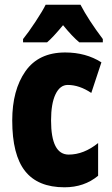

<svg xmlns="http://www.w3.org/2000/svg" viewBox="-20 -786 474 816"><path d="M32 -274Q32 -403 88 -483Q144 -563 257 -563Q345 -563 411 -521L368 -391Q317 -425 268 -425Q235 -425 216 -385.5Q197 -346 197 -274Q197 -129 272 -129Q336 -129 397 -178V-39Q338 10 254 10Q141 10 86.5 -59Q32 -128 32 -274ZM417 -620V-606H317Q287 -631 248 -679Q204 -626 180 -606H78V-620Q100 -647 131 -694Q162 -741 174 -766H322Q356 -701 417 -620Z"/></svg>

Font: Noto Sans UI CondBlack
Style: Regular
Weight: 900
Width: 3
Designer: Monotype Design Team
Foundry: Monotype Imaging Inc.
Version: Version 1.001